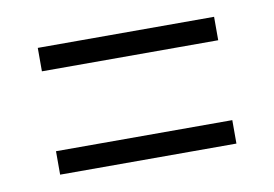

<svg xmlns="http://www.w3.org/2000/svg" viewBox="-41 -534 506 355"><g transform="rotate(-10 212.5 -357.0)"><path d="M47 -432H378V-476H47ZM47 -238H378V-282H47Z"/></g></svg>

Font: Noto Serif Devanagari ExtraCondensed Light
Style: Regular
Weight: 300
Width: 2
Designer: Universal Thirst, Indian Type Foundry and the Monotype Design Team
Foundry: Monotype Imaging Inc.
Version: Version 2.004